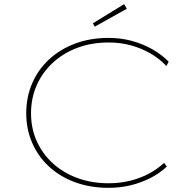

<svg xmlns="http://www.w3.org/2000/svg" viewBox="-20 -892 923 922"><path d="M501 10Q414 10 341.5 -16.5Q269 -43 216.5 -91Q164 -139 135 -205Q106 -271 106 -348Q106 -426 134.5 -492Q163 -558 216 -607Q269 -656 341.5 -683Q414 -710 501 -710Q561 -710 613.5 -695.5Q666 -681 710.5 -656Q755 -631 790 -596L779 -575Q746 -610 703 -635Q660 -660 609.5 -674Q559 -688 502 -688Q420 -688 352 -662.5Q284 -637 234 -591Q184 -545 156.5 -483Q129 -421 129 -348Q129 -275 156.5 -214Q184 -153 234 -107.5Q284 -62 352 -37Q420 -12 502 -12Q556 -12 604.5 -24Q653 -36 694 -57.5Q735 -79 768 -110L781 -92Q747 -60 703 -37.5Q659 -15 608.5 -2.5Q558 10 501 10ZM435 -764 426 -780 576 -872 589 -850Z"/></svg>

Font: Lexend Mega Thin
Style: Regular
Weight: 250
Version: Version 1.007